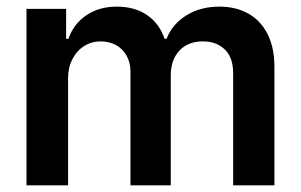

<svg xmlns="http://www.w3.org/2000/svg" viewBox="-20 -557 904 577"><path d="M59.6 -530.3H178.7V-440.4H185.5Q201.7 -485.8 240 -511.5Q278.3 -537.1 331.1 -537.1Q384.8 -537.1 421.9 -511.7Q459 -486.3 474.6 -440.4H480.5Q498 -484.9 540.3 -511Q582.5 -537.1 639.6 -537.1Q688.5 -537.1 725.8 -516.4Q763.2 -495.6 783.9 -454.8Q804.7 -414.1 804.7 -356.4V0H680.7V-336.9Q680.7 -384.3 655.5 -408.4Q630.4 -432.6 589.8 -432.6Q544.4 -432.6 518.8 -404.5Q493.2 -376.5 493.2 -331.1V0H372.1V-341.8Q372.1 -368.7 360.6 -389.4Q349.1 -410.2 328.9 -421.4Q308.6 -432.6 282.2 -432.6Q255.4 -432.6 233.2 -418.7Q210.9 -404.8 197.8 -379.6Q184.6 -354.5 184.6 -322.3V0H59.6Z"/></svg>

Font: Pretendard SemiBold
Style: Regular
Weight: 600
Designer: Base glyphs from Inter by Rasmus Andersson; Hangeul glyphs from Noto Sans CJK(Source Han Sans) by Jang Soo-young and Kan
Foundry: Kil Hyung-jin
Version: Version 1.309